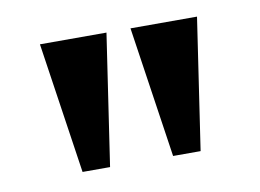

<svg xmlns="http://www.w3.org/2000/svg" viewBox="-43 -772 511 378"><g transform="rotate(-10 213.0 -583.0)"><path d="M95 -452 56 -714H189L150 -452ZM276 -452 237 -714H370L331 -452Z"/></g></svg>

Font: Noto Serif ExtraCondensed
Style: Bold
Weight: 700
Width: 2
Designer: Monotype Design Team
Foundry: Monotype Imaging Inc.
Version: Version 2.014; ttfautohint (v1.8.4.7-5d5b)